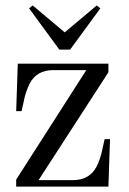

<svg xmlns="http://www.w3.org/2000/svg" viewBox="-20 -692 480 712"><path d="M88 -661 101 -672 220 -572 339 -672 352 -661 240 -508H200ZM40 0V-26L300 -432H178Q116 -432 90 -382Q75 -352 68 -316L60 -280H40L46 -456H382V-424L123 -24H250Q312 -24 338 -74Q353 -104 360 -140L368 -176H388L382 0Z"/></svg>

Font: Old Standard TT
Style: Regular
Weight: 400
Designer: Alexey Kryukov <alexios@thessalonica.org.ru>
Version: Version 1.0